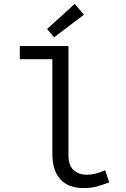

<svg xmlns="http://www.w3.org/2000/svg" viewBox="-20 -947 640 979"><path d="M406 12Q329 12 288 -32.5Q247 -77 247 -163V-645H81V-712H329V-157Q329 -104 355 -80Q381 -56 424 -56Q445 -56 467 -61.5Q489 -67 516 -79L537 -17Q504 -5 475 3.5Q446 12 406 12ZM256 -757 220 -799 361 -927 408 -872Z"/></svg>

Font: Source Code Pro
Style: Regular
Weight: 400
Monospace: yes
Designer: Paul D. Hunt, Teo Tuominen
Foundry: Adobe Systems Incorporated
Version: Version 1.018;hotconv 1.0.116;makeotfexe 2.5.65601